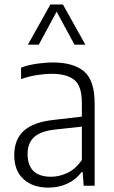

<svg xmlns="http://www.w3.org/2000/svg" viewBox="-20 -828 510 856"><path d="M196 8.5Q126.5 8.5 85 -29.2Q43.5 -67 43.5 -136Q43.5 -206.5 86.8 -245.5Q130 -284.5 224 -294L345 -308V-368.5Q345 -445.5 310.8 -472.2Q276.5 -499 210.5 -499Q181.5 -499 145.8 -493.5Q110 -488 74 -475.5V-526.5Q104.5 -538 143.2 -543.8Q182 -549.5 216.5 -549.5Q307 -549.5 354.5 -509.8Q402 -470 402 -366.5V0H353L348.5 -61H344Q318.5 -27 280 -9.2Q241.5 8.5 196 8.5ZM103 -142Q103 -40 208 -40Q243.5 -40 280 -56.8Q316.5 -73.5 345 -115V-263.5L226.5 -250.5Q161.5 -243.5 132.2 -216.8Q103 -190 103 -142ZM104.5 -629 204.5 -808H260.5L360.5 -629H312L232.5 -776L153 -629Z"/></svg>

Font: Encode Sans SemiCondensed SemiCondensed Light
Style: Regular
Weight: 300
Width: 4
Designer: Multiple Designers
Foundry: Impallari Type
Version: Version 3.000; ttfautohint (v1.8.3) -l 8 -r 50 -G 200 -x 14 